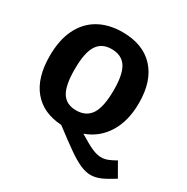

<svg xmlns="http://www.w3.org/2000/svg" viewBox="-203 -893 1234 1269"><g transform="rotate(30 414.0 -259.0)"><path d="M828 134Q769 171 731.5 187Q694 203 658 203Q621 203 578 184Q535 165 479 126Q423 87 326 13Q185 5 108.5 -86.5Q32 -178 32 -344Q32 -466 73.5 -550.5Q115 -635 191.5 -678Q268 -721 372 -721Q528 -721 613.5 -629Q699 -537 699 -369Q699 -232 641.5 -139Q584 -46 482 -10Q551 33 590 50Q629 67 660 67Q685 67 709 58Q733 49 768 29ZM362 -119Q439 -119 475.5 -175.5Q512 -232 512 -361Q512 -482 476.5 -535Q441 -588 365 -588Q290 -588 254.5 -532.5Q219 -477 219 -350Q219 -226 253.5 -172.5Q288 -119 362 -119Z"/></g></svg>

Font: Bitter Pro ExtraBold
Style: Regular
Weight: 800
Designer: Sol Matas, and Bitter project Authors
Foundry: Sol Matas
Version: Version 1.010